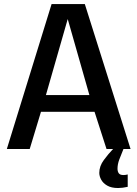

<svg xmlns="http://www.w3.org/2000/svg" viewBox="-20 -735 678 947"><path d="M13.7 0 234.4 -714.8H398.4L624 0H505.4L446.3 -183.6H182.1L126.5 0ZM206.5 -266.1H420.9L314 -641.1ZM562.5 192.4Q529.3 192.4 508.8 180.4Q488.3 168.5 479 151.1Q469.7 133.8 469.7 117.7Q469.7 84.5 492.2 54.2Q514.6 23.9 537.6 0H588.9Q576.2 30.3 567.9 53Q559.6 75.7 559.6 97.2Q559.6 110.4 565.7 119.4Q571.8 128.4 589.4 128.4Q598.1 128.4 609.9 125.5V186.5Q583.5 192.4 562.5 192.4Z"/></svg>

Font: Pontano Sans
Style: Bold
Weight: 700
Designer: Vernon Adams
Foundry: Vernon Adams
Version: Version 2.001